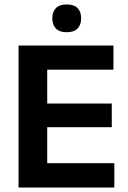

<svg xmlns="http://www.w3.org/2000/svg" viewBox="-20 -844 578 864"><path d="M63.5 0V-639H192.5V0ZM102 0V-109.5H494.5V0ZM138.5 -271.5V-378H483V-271.5ZM101.5 -530.5V-639H490.5V-530.5ZM280 -699Q248 -699 231.8 -715.5Q215.5 -732 215.5 -760.5V-763Q215.5 -791.5 231.8 -807.8Q248 -824 280 -824Q313 -824 329 -807.8Q345 -791.5 345 -763V-760.5Q345 -732 329 -715.5Q313 -699 280 -699Z"/></svg>

Font: Anek Latin Medium SemiBold
Style: Regular
Weight: 600
Version: Version 1.003